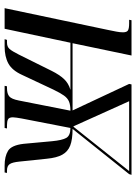

<svg xmlns="http://www.w3.org/2000/svg" viewBox="98 -674 576 811"><g transform="rotate(90 385.5 -268.0)"><path d="M106 -437Q110 -457 113 -472Q116 -487 116 -500Q116 -516 108 -521Q100 -526 77 -526H63L65 -536H214L162 -287H446L334 -526L336 -536H718L715 -526L524 -287Q569 -287 594.5 -277Q620 -267 633 -243.5Q646 -220 650 -178L662 -63Q665 -32 673 -21Q681 -10 700 -10H710L708 0H679Q640 0 616.5 -14.5Q593 -29 587 -80L576 -200Q572 -243 562 -260.5Q552 -278 520 -278L480 -72Q478 -60 476.5 -50.5Q475 -41 475 -35Q475 -19 483.5 -14.5Q492 -10 508 -10H522L520 0H342L344 -10H352Q375 -10 386.5 -19.5Q398 -29 404 -60L447 -278Q423 -278 408.5 -272Q394 -266 383 -250.5Q372 -235 358 -206L296 -74Q277 -32 248 -16Q219 0 175 0H145L148 -10H159Q177 -10 186.5 -21Q196 -32 210 -60L279 -199Q295 -231 313 -250.5Q331 -270 359 -278H160L101 0H14ZM513 -291H515L702 -526H407Z"/></g></svg>

Font: Noto Serif Display ExtraCondensed
Style: Italic
Weight: 400
Width: 2
Italic angle: -12°
Designer: Monotype Design Team
Foundry: Monotype Imaging Inc.
Version: Version 2.009